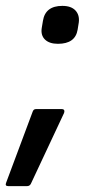

<svg xmlns="http://www.w3.org/2000/svg" viewBox="-56 -495 319 653"><path d="M141 -346Q112 -346 97 -360.5Q82 -375 86 -400L90 -424Q98 -475 156 -475Q186 -475 200.5 -459.5Q215 -444 212 -419L208 -394Q200 -346 141 -346ZM-28 138Q-40 138 -35 126L55 -115Q58 -124 66 -124H154Q160 -124 162 -120.5Q164 -117 162 -111L49 130Q45 138 36 138Z"/></svg>

Font: Sofia Sans Semi Condensed SemiBold
Style: Italic
Weight: 600
Italic angle: -9°
Version: Version 4.100